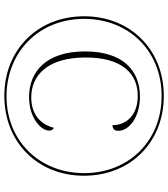

<svg xmlns="http://www.w3.org/2000/svg" viewBox="35 -800 775 885"><g transform="rotate(90 422.5 -357.5)"><path d="M422 10C636 10 790 -144 790 -357C790 -571 636 -725 422 -725C208 -725 55 -570 55 -358C55 -144 209 10 422 10ZM424 0C223 0 67 -146 67 -358C67 -565 216 -715 422 -715C629 -715 778 -564 778 -358C778 -151 628 0 424 0ZM427 -104C526 -104 582 -161 582 -196C582 -203 580 -214 569 -218C553 -155 505 -114 429 -114C330 -114 245 -186 245 -365C245 -534 320 -605 422 -605C509 -605 557 -554 557 -488C578 -490 583 -501 583 -515C583 -566 519 -615 425 -615C308 -615 217 -540 217 -362C217 -181 312 -104 427 -104Z"/></g></svg>

Font: Noto Serif Display Thin
Style: Regular
Weight: 100
Designer: Monotype Design Team
Foundry: Monotype Imaging Inc.
Version: Version 2.009